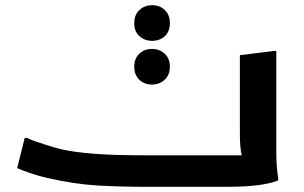

<svg xmlns="http://www.w3.org/2000/svg" viewBox="-20 -718 1168 738"><path d="M75 -188H84Q95 -182 115 -175Q135 -168 154.5 -162Q174 -156 186 -152Q238 -137 303 -130.5Q368 -124 429.5 -122.5Q491 -121 534 -121H909Q902 -152 902 -202V-506L1032 -522H1042V-180Q1042 -160 1042 -132Q1042 -104 1044 -77Q1046 -50 1050 -32L1048 -24Q1018 -12 969.5 -6Q921 0 858 0H534Q444 0 355 -5Q266 -10 157 -35Q128 -42 96.5 -52.5Q65 -63 46 -72ZM565 -561Q536 -561 516 -579Q496 -597 496 -629Q496 -661 516 -679.5Q536 -698 565 -698Q594 -698 613.5 -679.5Q633 -661 633 -629Q633 -597 613.5 -579Q594 -561 565 -561ZM564 -393Q535 -393 515.5 -411.5Q496 -430 496 -462Q496 -493 515.5 -511.5Q535 -530 564 -530Q593 -530 613 -511.5Q633 -493 633 -462Q633 -430 613 -411.5Q593 -393 564 -393Z"/></svg>

Font: Kufam SemiBold
Style: Regular
Weight: 600
Designer: Wael Morcos, Artur Schmal
Foundry: Original Type
Version: Version 1.300; ttfautohint (v1.8.3)